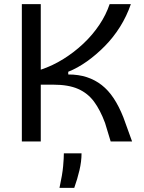

<svg xmlns="http://www.w3.org/2000/svg" viewBox="-20 -680 693 923"><path d="M85 0V-660H176V-345Q233 -364 285 -396.5Q337 -429 381 -470.5Q425 -512 457.5 -560.5Q490 -609 507 -660H609Q589 -602 557 -551Q525 -500 483.5 -458Q442 -416 397.5 -384.5Q353 -353 308 -335V-322Q358 -322 397.5 -309Q437 -296 469 -271Q501 -246 526.5 -207.5Q552 -169 573 -116L615 0H512L485 -89Q462 -151 432 -191.5Q402 -232 355.5 -252.5Q309 -273 236 -273H176V0ZM266 223Q280 159 283.5 119Q287 79 287 57H372Q372 96 362 138.5Q352 181 337 223Z"/></svg>

Font: Bricolage Grotesque 17pt
Style: Regular
Weight: 400
Version: Version 1.001;gftools[0.9.33.dev8+g029e19f]